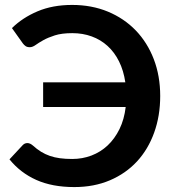

<svg xmlns="http://www.w3.org/2000/svg" viewBox="-20 -751 708 779"><path d="M28.5 -637Q71 -679 132.2 -705Q193.5 -731 272.5 -731Q352 -731 417.8 -703.8Q483.5 -676.5 530.8 -627.5Q578 -578.5 604 -510.8Q630 -443 630 -361.5Q630 -281 605.5 -213Q581 -145 535.8 -96Q490.5 -47 426 -19.5Q361.5 8 281.5 8Q192 8 127.2 -21Q62.5 -50 18.5 -104.5L72 -162Q80 -170.5 91 -170.5Q102 -170.5 113.5 -160.5Q130 -145.5 146.8 -135.2Q163.5 -125 182.2 -118.5Q201 -112 223.2 -109Q245.5 -106 273 -106Q314.5 -106 351.2 -120Q388 -134 416.8 -161Q445.5 -188 464.8 -227.2Q484 -266.5 490 -317H155V-417H488.5Q481.5 -464.5 463 -501.8Q444.5 -539 416.5 -564.5Q388.5 -590 352.2 -603.2Q316 -616.5 273.5 -616.5Q230.5 -616.5 202.5 -607.5Q174.5 -598.5 155.8 -588Q137 -577.5 124.5 -568.5Q112 -559.5 101 -559.5Q90 -559.5 83.8 -564Q77.5 -568.5 73 -574.5Z"/></svg>

Font: Lato 2
Style: Bold
Weight: 700
Designer: Lukasz Dziedzic with Adam Twardoch and Botio Nikoltchev
Foundry: tyPoland Lukasz Dziedzic
Version: Version 2.015; 2015-08-06; http://www.latofonts.com/